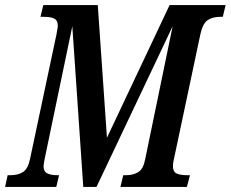

<svg xmlns="http://www.w3.org/2000/svg" viewBox="-38 -734 906 754"><path d="M-8 -46H3Q33 -46 52.5 -58.5Q72 -71 80 -110L184 -600Q185 -609 187 -618Q189 -627 189 -632Q189 -654 175 -661Q161 -668 132 -668H121L132 -714H346L382 -193L628 -714H848L837 -668H828Q796 -668 777 -654.5Q758 -641 749 -600L646 -114Q641 -94 641 -82Q641 -60 655 -53Q669 -46 697 -46H708L696 0H435L446 -46H457Q486 -46 505.5 -58.5Q525 -71 532 -108L640 -631L341 0H289L246 -631L138 -113Q133 -86 133 -82Q133 -61 147 -53.5Q161 -46 187 -46H194L183 0H-18Z"/></svg>

Font: Noto Serif CondSemiBold
Style: Italic
Weight: 600
Width: 3
Italic angle: -12°
Designer: Monotype Design Team
Foundry: Monotype Imaging Inc.
Version: Version 1.001